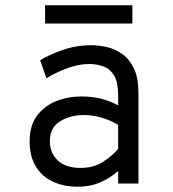

<svg xmlns="http://www.w3.org/2000/svg" viewBox="-20 -694 656 726"><path d="M274.2 12Q220.8 12 179.7 -7.2Q138.6 -26.4 115.3 -64.7Q92 -103 92 -160.2Q92 -219.2 119.9 -256.5Q147.9 -293.8 192.4 -311.5Q236.9 -329.2 287 -329.2Q324.5 -329.2 358.2 -321.8Q391.9 -314.2 426.8 -295.5V-335.2Q426.8 -382.4 411.8 -407.7Q396.8 -433 371.8 -442.5Q346.8 -452 317.5 -452Q276.5 -452 232.1 -435.2Q187.8 -418.4 155.5 -397.8L131.8 -466.2Q165.4 -486.8 216.8 -504.9Q268.1 -523 325.2 -523Q354.4 -523 385.4 -515.7Q416.5 -508.4 443.4 -489Q470.2 -469.6 486.9 -434.2Q503.5 -398.8 503.5 -342.2V0H426.8V-47.5Q398.6 -21.9 360.2 -4.9Q321.9 12 274.2 12ZM284.8 -59Q333.5 -59 369.1 -81.8Q404.6 -104.6 426.8 -131V-221.8Q403.1 -236.8 367.9 -247.9Q332.8 -259 296.8 -259Q245.2 -259 206.9 -235.1Q168.5 -211.2 168.5 -160.2Q168.5 -115.1 198.8 -87.1Q229.1 -59 284.8 -59ZM150.5 -605V-674.2H480.5V-605Z"/></svg>

Font: Overpass Mono Light
Style: Regular
Weight: 300
Monospace: yes
Designer: Delve Withrington, Dave Bailey
Foundry: Delve Fonts LLC
Version: Version 4.000